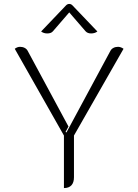

<svg xmlns="http://www.w3.org/2000/svg" viewBox="-20 -947 703 976"><path d="M305 -258 55 -699Q68 -709 82 -709Q95 -709 105.5 -703.5Q116 -698 121 -688L328 -304L313 -276L318 -274L541 -688Q546 -698 556.5 -703.5Q567 -709 580 -709Q594 -709 608 -699L356 -258V-46Q356 -19 343 -5Q330 9 305 9ZM220 -777Q202 -777 189 -787L316 -920Q323 -927 332 -927Q341 -927 348 -920L475 -787Q462 -777 443 -777Q425 -777 415 -788L332 -884L249 -788Q240 -777 220 -777Z"/></svg>

Font: K2D Thin
Style: Regular
Weight: 100
Designer: Katatrad Aksorn Co.,Ltd.
Foundry: Cadson Demak Co.,Ltd.
Version: Version 1.000; ttfautohint (v1.6)